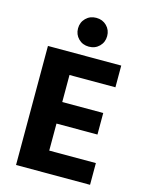

<svg xmlns="http://www.w3.org/2000/svg" viewBox="-131 -971 805 1050"><g transform="rotate(15 272.0 -445.5)"><path d="M281.5 -891Q317 -891 340.5 -867.5Q364 -844 364 -809.5Q364 -775 340.5 -751.5Q317 -728 281.5 -728Q246 -728 222.5 -751.5Q199 -775 199 -809.5Q199 -844 222.5 -867.5Q246 -891 281.5 -891ZM484 0H65V-674H480V-551H220V-398H452V-276H220V-123H484Z"/></g></svg>

Font: Hind Kochi
Style: Bold
Weight: 700
Designer: Dhruvi Tolia
Foundry: Indian Type Foundry
Version: Version 0.702;PS 1.0;hotconv 1.0.81;makeotf.lib2.5.63406